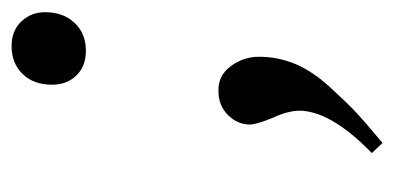

<svg xmlns="http://www.w3.org/2000/svg" viewBox="-190 -340 664 323"><g transform="rotate(-90 141.5 -178.0)"><path d="M161 -422Q161 -453 179 -471.5Q197 -490 226 -490Q252 -490 267.5 -473.5Q283 -457 283 -434Q283 -403 265 -384Q247 -365 218 -365Q192 -365 176.5 -381Q161 -397 161 -422ZM46 116Q112 52 117 1Q119 -21 106 -49Q94 -78 94 -89Q94 -110 110 -126Q126 -142 150 -142Q176 -143 192 -121.5Q208 -100 208 -74Q208 -42 196 -13Q184 16 156.5 46Q129 76 114 90Q99 104 63 134Z"/></g></svg>

Font: Heuristica
Style: Italic
Weight: 400
Italic angle: -13°
Version: Version 1.0.2